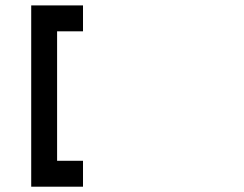

<svg xmlns="http://www.w3.org/2000/svg" viewBox="-20 -704 919 724"><path d="M293 -683.6V-585.9H195.3V-97.7H293V0H97.7V-683.6Z"/></svg>

Font: BabelStone Club Penguin
Style: Regular
Weight: 400
Designer: Andrew West
Foundry: BabelStone
Version: Version 1.02 November 6, 2013